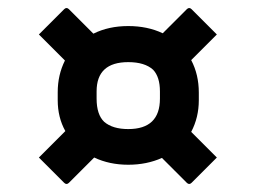

<svg xmlns="http://www.w3.org/2000/svg" viewBox="-20 -539 640 479"><path d="M124 -309Q124 -352 142 -388L77 -453L140 -516Q143 -519 146 -519Q149 -519 152 -516L213 -455Q251 -474 300 -474Q348 -474 386 -456L446 -516Q449 -519 452 -519Q455 -519 458 -516L521 -453L457 -389Q476 -353 476 -308V-289Q476 -246 457 -210L521 -146L458 -83Q455 -80 452 -80Q449 -80 446 -83L384 -145Q346 -128 300 -128Q253 -128 215 -146L152 -83Q149 -80 146 -80Q143 -80 140 -83Q124 -99 108.5 -114.5Q93 -130 77 -146L143 -212Q124 -246 124 -289ZM221 -293Q221 -253 240 -235Q261 -217 300 -217Q379 -217 379 -293V-311Q379 -347 362 -365Q341 -384 300 -384Q221 -384 221 -311Z"/></svg>

Font: Recursive Mn Lnr St SmB
Style: Regular
Weight: 600
Monospace: yes
Version: Version 1.079;hotconv 1.0.112;makeotfexe 2.5.65598; ttfautoh